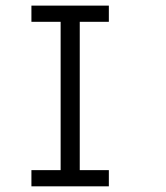

<svg xmlns="http://www.w3.org/2000/svg" viewBox="-20 -657 586 677"><path d="M363.8 0H90.8V-57.1H193.8V-580.1H90.8V-637.2H363.8V-580.1H261.2V-57.1H363.8Z"/></svg>

Font: Anonymous Pro
Style: Regular
Weight: 400
Monospace: yes
Designer: Mark Simonson
Version: Version 1.002